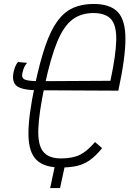

<svg xmlns="http://www.w3.org/2000/svg" viewBox="-20 -834 655 972"><path d="M234 118 259 0H227L231 -16H313L284 118ZM287 14Q204 14 164.5 -24.5Q125 -63 124 -154Q123 -245 157 -404Q182 -521 209 -600Q236 -679 270 -726Q304 -773 349 -793.5Q394 -814 454 -814Q537 -814 576 -773.5Q615 -733 615 -637Q615 -541 579 -375L177 -377Q95 -377 66.5 -397.5Q38 -418 49 -470Q53 -487 57.5 -498Q62 -509 71 -520L117 -516Q108 -505 102.5 -493.5Q97 -482 93 -462Q88 -439 106.5 -431Q125 -423 182 -423L539 -425Q567 -556 568.5 -631Q570 -706 542 -737Q514 -768 453 -768Q390 -768 346 -734.5Q302 -701 269.5 -622Q237 -543 207 -405Q177 -263 174 -181.5Q171 -100 199 -66Q227 -32 288 -32Q348 -32 385 -50.5Q422 -69 461 -115L497 -84Q466 -46 436.5 -24.5Q407 -3 371.5 5.5Q336 14 287 14Z"/></svg>

Font: Victor Mono Thin
Style: Italic
Weight: 100
Italic angle: -12°
Monospace: yes
Designer: Rune Bjørnerås
Version: Version 1.561;gftools[0.9.30]